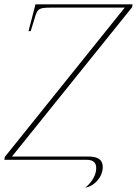

<svg xmlns="http://www.w3.org/2000/svg" viewBox="-47 -734 629 882"><path d="M345 128C387 121 425 79 425 33C425 0 403 -15 359 -15H8L560 -701L562 -714H116L84 -591H94L114 -656C126 -695 132 -699 192 -699H526L-25 -13L-27 0H350C384 0 395 15 395 39C395 69 376 102 345 128Z"/></svg>

Font: Noto Serif Display Thin
Style: Italic
Weight: 100
Italic angle: -12°
Designer: Monotype Design Team
Foundry: Monotype Imaging Inc.
Version: Version 2.009